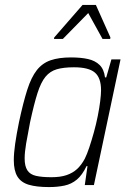

<svg xmlns="http://www.w3.org/2000/svg" viewBox="-20 -751 524 779"><path d="M179 8Q128 8 96.5 -1.5Q65 -11 50.5 -35Q36 -59 36 -101Q36 -129 41.5 -167.5Q47 -206 57 -255Q74 -335 90.5 -386.5Q107 -438 129.5 -466.5Q152 -495 185.5 -506.5Q219 -518 268 -518Q308 -518 337 -511.5Q366 -505 384 -487.5Q402 -470 406 -437H411L432 -510H469L361 0H324L335 -77H331Q314 -41 292 -22.5Q270 -4 241.5 2Q213 8 179 8ZM189 -32Q225 -32 250 -40.5Q275 -49 292.5 -65Q310 -81 324 -107Q333 -125 342.5 -153.5Q352 -182 361 -214.5Q370 -247 376.5 -279.5Q383 -312 386.5 -340Q390 -368 390 -385Q390 -435 365 -456.5Q340 -478 280 -478Q238 -478 210.5 -470Q183 -462 164.5 -439.5Q146 -417 132 -373Q118 -329 102 -255Q92 -204 86 -168.5Q80 -133 80 -108Q80 -77 91 -60Q102 -43 126 -37.5Q150 -32 189 -32ZM199 -593 200 -599 315 -731H369L428 -599L427 -593H396L338 -698L235 -593Z"/></svg>

Font: Saira SemiCondensed ExtraLight
Style: Italic
Weight: 250
Width: 4
Italic angle: -12°
Designer: Hector Gatti with collaboration of the Omnibus-Type team
Foundry: Omnibus-Type
Version: Version 1.101